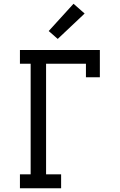

<svg xmlns="http://www.w3.org/2000/svg" viewBox="-20 -1001 640 1021"><path d="M86 0V-74H143V-662H86V-735H511V-590H437V-662H225V-74H305V0ZM287 -794 239 -836 371 -981 430 -929Z"/></svg>

Font: Iosevka Etoile
Style: Regular
Weight: 400
Designer: Belleve Invis
Foundry: Belleve Invis
Version: Version 33.2.4